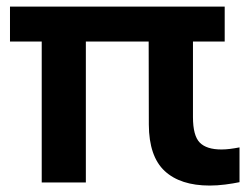

<svg xmlns="http://www.w3.org/2000/svg" viewBox="-20 -566 780 596"><path d="M109.5 0.5V-437H11V-545.5H677.5V-437H579V-202.5Q579 -145 600 -123.5Q621 -102 667.5 -102Q680.5 -102 694.2 -103.8Q708 -105.5 723.5 -108.5V-0.5Q704.5 3.5 679.2 6.8Q654 10 631 10Q540 10 491.2 -35.2Q442.5 -80.5 442 -179L441.5 -437H246.5V0.5Z"/></svg>

Font: Encode Sans SemiExpanded SemiExpanded SemiBold
Style: Regular
Weight: 600
Width: 6
Designer: Multiple Designers
Foundry: Impallari Type
Version: Version 3.000; ttfautohint (v1.8.3) -l 8 -r 50 -G 200 -x 14 